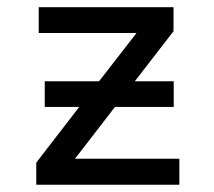

<svg xmlns="http://www.w3.org/2000/svg" viewBox="-20 -510 590 530"><path d="M103.5 -285.6V-214.8H198.7L80.1 -61V0H475.1V-71.8H187L297.4 -214.8H459.5V-285.6H352.1L459 -423.8V-490.2H86.9V-418.9H356.9L253.4 -285.6Z"/></svg>

Font: CodeNewRoman Nerd Font Mono
Style: Regular
Weight: 400
Monospace: yes
Designer: Sam Radian
Foundry: Code New Roman
Version: Version 2.00 November 29, 2014;Nerd Fonts 3.2.1